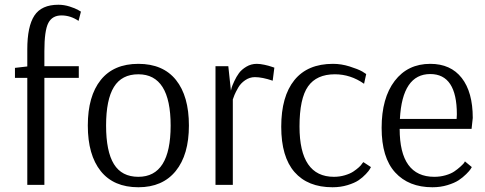

<svg xmlns="http://www.w3.org/2000/svg" viewBox="-20 -779 2044 809"><path d="M312 -500V-451H167V0H95V-451H43V-493L95 -499V-571Q95 -668 125 -713.5Q155 -759 226 -759Q250 -759 273.5 -751.5Q297 -744 309 -737L321 -730L311 -691Q277 -714 239 -714Q200 -714 183.5 -682Q167 -650 167 -563V-500Z M563 -466Q493 -466 460 -412.5Q427 -359 427 -250Q427 -141 460 -87.5Q493 -34 563 -34Q699 -34 699 -250Q699 -466 563 -466ZM776 -250Q776 -127 720.5 -58.5Q665 10 563 10Q459 10 404.5 -58Q350 -126 350 -250Q350 -374 404.5 -442Q459 -510 563 -510Q667 -510 721.5 -442Q776 -374 776 -250Z M1136 -494 1129 -439Q1085 -454 1054 -454Q1032 -454 1013 -441Q994 -428 983.5 -409.5Q973 -391 968 -379Q963 -367 961 -360V0H888V-500H942L953 -397Q954 -402 956 -409.5Q958 -417 967 -436.5Q976 -456 987 -471Q998 -486 1018 -498Q1038 -510 1062 -510Q1076 -510 1094.5 -506Q1113 -502 1124 -498Z M1514 -426Q1457 -466 1391 -466Q1314 -466 1278 -415Q1242 -364 1242 -246Q1242 -34 1387 -34Q1411 -34 1433 -40.5Q1455 -47 1468.5 -56Q1482 -65 1492 -74Q1502 -83 1506 -90L1511 -96L1543 -75Q1541 -72 1538 -66Q1535 -60 1521.5 -45.5Q1508 -31 1491 -19.5Q1474 -8 1444.5 1Q1415 10 1381 10Q1277 10 1221 -54Q1165 -118 1165 -245Q1165 -373 1220.5 -441.5Q1276 -510 1383 -510Q1418 -510 1453 -499Q1488 -488 1506 -478L1523 -467Z M1793 -467Q1675 -467 1665 -278H1904Q1905 -288 1905 -297Q1905 -467 1793 -467ZM1939 -99 1968 -75Q1966 -72 1962.5 -66Q1959 -60 1944.5 -45.5Q1930 -31 1912.5 -19.5Q1895 -8 1865.5 1Q1836 10 1802 10Q1702 10 1645 -52.5Q1588 -115 1588 -240Q1588 -366 1643 -438Q1698 -510 1793 -510Q1879 -510 1925.5 -450.5Q1972 -391 1972 -282L1967 -236H1664Q1664 -34 1810 -34Q1835 -34 1857.5 -40.5Q1880 -47 1894 -56.5Q1908 -66 1919 -76Q1930 -86 1935 -92Z"/></svg>

Font: Arsenal
Style: Regular
Weight: 400
Designer: Andrij Shevchenko
Foundry: Stairsfor.com
Version: Version 1.000